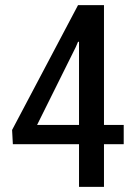

<svg xmlns="http://www.w3.org/2000/svg" viewBox="-20 -731 528 751"><path d="M386.7 -242.2Q406.2 -242.2 463.9 -242.2Q463.9 -223.6 463.9 -167Q444.3 -167 386.7 -167Q386.7 -125 386.7 0Q362.3 0 289.1 0Q289.1 -42 289.1 -167Q223.6 -167 30.3 -167Q29.3 -180.7 27.3 -222.7Q91.8 -344.7 285.2 -710.9Q310.5 -710.9 386.7 -710.9Q386.7 -593.8 386.7 -242.2ZM125 -242.2Q166 -242.2 289.1 -242.2Q289.1 -324.2 289.1 -567.4Q288.1 -567.4 285.2 -567.4Q283.2 -562.5 276.4 -546.9Q238.3 -470.7 125 -242.2Z"/></svg>

Font: Noto Sans Hebrew DECATHLON 
Style: Regular
Weight: 400
Designer: Monotype Design team
Version: Version 1.03 uh